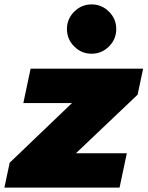

<svg xmlns="http://www.w3.org/2000/svg" viewBox="-48 -852 670 872"><path d="M602 -540 577 -422 297 -156H528L495 0H-28L-4 -113L279 -384H58L91 -540ZM289 -641Q256 -674 256 -720Q256 -766 289 -799Q322 -832 368 -832Q414 -832 447 -799Q480 -766 480 -720Q480 -674 447 -641Q414 -608 368 -608Q322 -608 289 -641Z"/></svg>

Font: Nacelle Black
Style: Italic
Weight: 900
Italic angle: -12°
Designer: Sora Sagano
Foundry: Sora Sagano
Version: Version 1.000;FEAKit 1.0